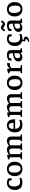

<svg xmlns="http://www.w3.org/2000/svg" viewBox="1973 -2537 742 4728"><g transform="rotate(-90 2344.0 -173.0)"><path d="M208 7.8Q122.1 7.8 76.2 -39.6Q30.3 -86.9 30.3 -174.8Q30.3 -265.6 77.9 -319.3Q125.5 -373 206.1 -373Q265.1 -373 311 -346.7Q314.9 -328.1 316.9 -304.9Q318.8 -281.7 317.4 -256.3H278.3L238.3 -340.3L280.3 -303.7Q261.7 -314.9 240.2 -321.3Q218.8 -327.6 200.7 -327.6Q160.2 -327.6 138.2 -292.7Q116.2 -257.8 116.2 -192.9Q116.2 -48.8 233.9 -48.8Q280.8 -48.8 329.1 -66.9L325.7 -21Q278.8 7.8 208 7.8Z M547.9 8.8Q466.8 8.8 418.9 -42.5Q371.1 -93.8 371.1 -181.2Q371.1 -269 419.4 -321Q467.8 -373 549.3 -373Q630.4 -373 678 -321.3Q725.6 -269.5 725.6 -182.6Q725.6 -94.7 677.5 -43Q629.4 8.8 547.9 8.8ZM556.2 -37.1Q639.6 -37.1 639.6 -169.4Q639.6 -245.6 613.8 -286.4Q587.9 -327.1 540.5 -327.1Q457 -327.1 457 -194.8Q457 -118.7 482.9 -77.9Q508.8 -37.1 556.2 -37.1Z M1267.6 -2.9V-249Q1267.6 -315.9 1204.6 -315.9Q1156.7 -315.9 1104 -274.9L1094.2 -299.3Q1156.7 -372.6 1241.7 -372.6Q1291.5 -372.6 1318.6 -344.5Q1345.7 -316.4 1345.7 -264.2V-2.9ZM785.2 0 787.6 -29.3Q801.8 -36.1 815.9 -40.5Q830.1 -44.9 844.2 -48.3L835 -12.2V-79.1H913.1V-12.2L905.3 -44.4L962.9 -30.3L960.4 0ZM835 -2.9V-329.1L913.1 -308.6V-2.9ZM1009.8 0 1012.2 -31.2Q1022.5 -36.1 1034.2 -40.5Q1045.9 -44.9 1060.1 -48.3L1050.8 -12.2V-79.1H1128.9V-12.2L1121.1 -44.4L1178.7 -30.3L1176.3 0ZM1050.8 -2.9V-249Q1050.8 -315.9 988.8 -315.9Q940.4 -315.9 888.7 -274.9L878.9 -299.3Q940.9 -372.6 1025.4 -372.6Q1074.7 -372.6 1101.8 -345.5Q1128.9 -318.4 1128.9 -266.1V-2.9ZM835 -248.5V-311L846.7 -289.6L779.3 -321.8L781.2 -342.3Q802.7 -351.6 831.1 -358.6Q859.4 -365.7 891.6 -368.7L910.2 -291ZM1226.6 0 1229 -31.2Q1239.3 -36.1 1251 -40.5Q1262.7 -44.9 1276.9 -48.3L1267.6 -12.2V-79.1H1345.7V-12.2L1337.9 -44.4L1397.5 -30.3L1395 0Z M1632.3 7.8Q1543.9 7.8 1496.1 -40Q1448.2 -87.9 1448.2 -176.8Q1448.2 -266.6 1495.1 -319.8Q1542 -373 1621.6 -373Q1692.9 -373 1731.4 -328.4Q1770 -283.7 1770 -200.2Q1770 -192.9 1769.5 -185.5Q1769 -178.2 1768.1 -171.4L1686 -187Q1686 -261.7 1668.2 -294.9Q1650.4 -328.1 1610.4 -328.1Q1532.2 -328.1 1532.2 -204.6Q1532.2 -48.8 1656.7 -48.8Q1705.6 -48.8 1758.8 -68.8L1755.4 -22.9Q1732.4 -8.3 1700.4 -0.2Q1668.5 7.8 1632.3 7.8ZM1480 -171.4V-211.4H1760.3L1768.1 -171.4Z M2310.1 -2.9V-249Q2310.1 -315.9 2247.1 -315.9Q2199.2 -315.9 2146.5 -274.9L2136.7 -299.3Q2199.2 -372.6 2284.2 -372.6Q2334 -372.6 2361.1 -344.5Q2388.2 -316.4 2388.2 -264.2V-2.9ZM1827.6 0 1830.1 -29.3Q1844.2 -36.1 1858.4 -40.5Q1872.6 -44.9 1886.7 -48.3L1877.4 -12.2V-79.1H1955.6V-12.2L1947.8 -44.4L2005.4 -30.3L2002.9 0ZM1877.4 -2.9V-329.1L1955.6 -308.6V-2.9ZM2052.2 0 2054.7 -31.2Q2064.9 -36.1 2076.7 -40.5Q2088.4 -44.9 2102.5 -48.3L2093.3 -12.2V-79.1H2171.4V-12.2L2163.6 -44.4L2221.2 -30.3L2218.8 0ZM2093.3 -2.9V-249Q2093.3 -315.9 2031.2 -315.9Q1982.9 -315.9 1931.2 -274.9L1921.4 -299.3Q1983.4 -372.6 2067.9 -372.6Q2117.2 -372.6 2144.3 -345.5Q2171.4 -318.4 2171.4 -266.1V-2.9ZM1877.4 -248.5V-311L1889.2 -289.6L1821.8 -321.8L1823.7 -342.3Q1845.2 -351.6 1873.5 -358.6Q1901.9 -365.7 1934.1 -368.7L1952.6 -291ZM2269 0 2271.5 -31.2Q2281.7 -36.1 2293.5 -40.5Q2305.2 -44.9 2319.3 -48.3L2310.1 -12.2V-79.1H2388.2V-12.2L2380.4 -44.4L2439.9 -30.3L2437.5 0Z M2667.5 8.8Q2586.4 8.8 2538.6 -42.5Q2490.7 -93.8 2490.7 -181.2Q2490.7 -269 2539.1 -321Q2587.4 -373 2668.9 -373Q2750 -373 2797.6 -321.3Q2845.2 -269.5 2845.2 -182.6Q2845.2 -94.7 2797.1 -43Q2749 8.8 2667.5 8.8ZM2675.8 -37.1Q2759.3 -37.1 2759.3 -169.4Q2759.3 -245.6 2733.4 -286.4Q2707.5 -327.1 2660.2 -327.1Q2576.7 -327.1 2576.7 -194.8Q2576.7 -118.7 2602.5 -77.9Q2628.4 -37.1 2675.8 -37.1Z M2954.6 -2.9V-315.4L3032.7 -290.5V-2.9ZM2904.8 0 2907.2 -29.3Q2921.4 -36.1 2935.5 -40.5Q2949.7 -44.9 2963.9 -48.3L2954.6 -12.7V-79.1H3032.7V-12.7L3024.9 -43.9L3104 -30.3L3101.6 0ZM3017.1 -244.1 3007.3 -263.7Q3033.2 -319.8 3062.3 -344.5Q3091.3 -369.1 3130.4 -369.1Q3136.7 -369.1 3143.8 -368.7Q3150.9 -368.2 3156.2 -366.2L3150.9 -298.8Q3143.1 -299.8 3133.8 -300.5Q3124.5 -301.3 3117.2 -301.3Q3084.5 -301.3 3060.5 -287.8Q3036.6 -274.4 3017.1 -244.1ZM2954.6 -248.5V-311L2966.3 -289.6L2898.9 -321.8L2900.9 -342.3Q2922.4 -351.6 2950.7 -358.6Q2979 -365.7 3011.2 -368.7L3029.8 -291Z M3396.5 -52.7Q3396.5 -93.3 3397.5 -135.5Q3398.4 -177.7 3398.4 -214.8V-257.8Q3398.4 -327.1 3331.1 -327.1Q3286.6 -327.1 3249 -298.8L3217.8 -259.3Q3216.3 -300.8 3222.7 -335.9Q3288.1 -372.6 3360.8 -372.6Q3475.6 -372.6 3475.6 -263.2Q3475.6 -249 3475.1 -222.2Q3474.6 -195.3 3474.1 -164.3Q3473.6 -133.3 3473.1 -106.2Q3472.7 -79.1 3472.7 -64.5ZM3217.8 -259.3 3224.6 -314.9 3299.3 -343.3 3259.3 -259.3ZM3296.4 7.3Q3250 7.3 3222.7 -19.3Q3195.3 -45.9 3195.3 -90.8Q3195.3 -188 3336.4 -217.8L3416 -234.4L3420.9 -192.4L3351.1 -183.6Q3310.5 -178.7 3292.7 -161.6Q3274.9 -144.5 3274.9 -111.8Q3274.9 -47.4 3330.6 -47.4Q3369.6 -47.4 3421.4 -84L3430.2 -66.4Q3371.1 7.3 3296.4 7.3ZM3416 1.5 3399.4 -62 3472.7 -83V-29.8L3461.9 -49.3L3521.5 -32.2L3519 -3.9Q3479 2.4 3416 1.5Z M3752.9 7.8Q3667 7.8 3621.1 -39.6Q3575.2 -86.9 3575.2 -174.8Q3575.2 -265.6 3622.8 -319.3Q3670.4 -373 3751 -373Q3810.1 -373 3856 -346.7Q3859.9 -328.1 3861.8 -304.9Q3863.8 -281.7 3862.3 -256.3H3823.2L3783.2 -340.3L3825.2 -303.7Q3806.6 -314.9 3785.2 -321.3Q3763.7 -327.6 3745.6 -327.6Q3705.1 -327.6 3683.1 -292.7Q3661.1 -257.8 3661.1 -192.9Q3661.1 -48.8 3778.8 -48.8Q3825.7 -48.8 3874 -66.9L3870.6 -21Q3823.7 7.8 3752.9 7.8ZM3683.1 177.7 3673.3 145.5Q3681.6 145 3688.5 144Q3695.3 143.1 3700.7 142.1Q3718.8 138.7 3731 127.4Q3743.2 116.2 3743.2 99.6Q3743.2 78.1 3721.2 78.1Q3710.9 78.1 3700.7 81.5L3686.5 56.6L3696.3 50.3Q3709 45.4 3721.7 43Q3734.4 40.5 3746.1 40.5Q3773.4 40.5 3789.8 54.4Q3806.2 68.4 3806.2 92.3Q3806.2 122.6 3778.8 145Q3751.5 167.5 3705.1 175.3Q3694.8 176.8 3683.1 177.7ZM3686.5 56.6 3707 -29.3H3751.5L3716.3 60.1Z M4124 -52.7Q4124 -93.3 4125 -135.5Q4126 -177.7 4126 -214.8V-257.8Q4126 -327.1 4058.6 -327.1Q4014.2 -327.1 3976.6 -298.8L3945.3 -259.3Q3943.8 -300.8 3950.2 -335.9Q4015.6 -372.6 4088.4 -372.6Q4203.1 -372.6 4203.1 -263.2Q4203.1 -249 4202.6 -222.2Q4202.1 -195.3 4201.7 -164.3Q4201.2 -133.3 4200.7 -106.2Q4200.2 -79.1 4200.2 -64.5ZM3945.3 -259.3 3952.1 -314.9 4026.9 -343.3 3986.8 -259.3ZM4023.9 7.3Q3977.5 7.3 3950.2 -19.3Q3922.9 -45.9 3922.9 -90.8Q3922.9 -188 4064 -217.8L4143.6 -234.4L4148.4 -192.4L4078.6 -183.6Q4038.1 -178.7 4020.3 -161.6Q4002.4 -144.5 4002.4 -111.8Q4002.4 -47.4 4058.1 -47.4Q4097.2 -47.4 4148.9 -84L4157.7 -66.4Q4098.6 7.3 4023.9 7.3ZM4143.6 1.5 4127 -62 4200.2 -83V-29.8L4189.5 -49.3L4249 -32.2L4246.6 -3.9Q4206.5 2.4 4143.6 1.5ZM3968.3 -416 3936.5 -436.5Q3971.7 -521 4028.3 -521Q4052.7 -521 4068.1 -509.5Q4083.5 -498 4095 -486.8Q4106.4 -475.6 4120.1 -475.6Q4143.6 -475.6 4172.4 -523.9L4204.1 -503.4Q4168.9 -418.9 4112.3 -418.9Q4087.9 -418.9 4072.3 -430.2Q4056.6 -441.4 4045.2 -452.9Q4033.7 -464.4 4020.5 -464.4Q3997.1 -464.4 3968.3 -416Z M4479.5 8.8Q4398.4 8.8 4350.6 -42.5Q4302.7 -93.8 4302.7 -181.2Q4302.7 -269 4351.1 -321Q4399.4 -373 4481 -373Q4562 -373 4609.6 -321.3Q4657.2 -269.5 4657.2 -182.6Q4657.2 -94.7 4609.1 -43Q4561 8.8 4479.5 8.8ZM4487.8 -37.1Q4571.3 -37.1 4571.3 -169.4Q4571.3 -245.6 4545.4 -286.4Q4519.5 -327.1 4472.2 -327.1Q4388.7 -327.1 4388.7 -194.8Q4388.7 -118.7 4414.6 -77.9Q4440.4 -37.1 4487.8 -37.1Z"/></g></svg>

Font: Markazi Text
Style: Regular
Weight: 400
Designer: Borna Izadpanah (Arabic designer), Fiona Ross (Arabic design director) and Florian Runge (Latin designer)
Foundry: Borna Izadpanah and Florian Runge
Version: Version 1.000